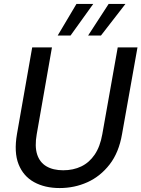

<svg xmlns="http://www.w3.org/2000/svg" viewBox="-20 -940 716 972"><path d="M282 12Q207 12 152.5 -18Q98 -48 74 -108.5Q50 -169 66 -262L143 -700H243L166 -261Q155 -199 168 -158.5Q181 -118 215 -98Q249 -78 300 -78Q351 -78 391.5 -97.5Q432 -117 459.5 -157.5Q487 -198 498 -261L576 -700H676L598 -262Q582 -168 535 -107.5Q488 -47 422.5 -17.5Q357 12 282 12ZM426 -760 530 -920H615L491 -760ZM272 -760 367 -920H452L337 -760Z"/></svg>

Font: DM Sans 10pt Medium
Style: Italic
Weight: 500
Italic angle: -10°
Version: Version 4.004;gftools[0.9.30]